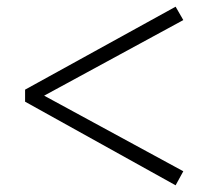

<svg xmlns="http://www.w3.org/2000/svg" viewBox="-20 -650 633 574"><path d="M55 -346 505 -96 528 -138 112 -364 528 -590 505 -630 55 -382Z"/></svg>

Font: Noto Serif CJK KR SemiBold
Style: Regular
Weight: 600
Designer: Ryoko NISHIZUKA 西塚涼子 (kana & ideographs); Frank Grießhammer (Latin, Greek & Cyrillic); Wenlong ZHANG 张文龙 (bopomofo); San
Foundry: Adobe
Version: Version 2.001;hotconv 1.1.0;makeotfexe 2.6.0